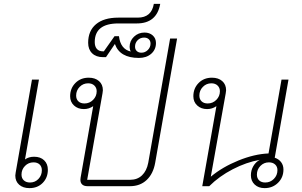

<svg xmlns="http://www.w3.org/2000/svg" viewBox="-20 -961 1561 991"><path d="M227 -85Q227 -44 200.5 -17Q174 10 132 10Q99 10 79 -7.5Q59 -25 59 -55Q59 -59 61 -71L145 -550H181L109 -138Q128 -152 156 -152Q189 -152 208 -133.5Q227 -115 227 -85ZM196 -82Q196 -101 184.5 -112Q173 -123 153 -123Q127 -123 109 -104.5Q91 -86 91 -60Q91 -41 103 -30Q115 -19 135 -19Q161 -19 178.5 -37.5Q196 -56 196 -82Z M894 -762 781 -121Q771 -64 737 -32Q703 0 651 0H432Q414 0 404.5 -8.5Q395 -17 395 -33Q395 -40 396 -44L461 -413Q439 -398 413 -398Q382 -398 362 -416.5Q342 -435 342 -464Q342 -505 369 -532.5Q396 -560 438 -560Q471 -560 491 -542.5Q511 -525 511 -495Q511 -491 509 -479L430 -33H652Q689 -33 713 -56Q737 -79 745 -120L858 -762ZM479 -490Q479 -508 467 -519.5Q455 -531 435 -531Q409 -531 391 -512.5Q373 -494 373 -468Q373 -449 384.5 -438Q396 -427 416 -427Q442 -427 460.5 -445.5Q479 -464 479 -490Z M785 -739Q785 -705 760.5 -683.5Q736 -662 697 -662Q598 -662 573 -734L527 -666H512Q476 -666 455.5 -686Q435 -706 435 -740Q435 -802 475.5 -836Q516 -870 591 -870H691Q762 -870 774 -941H807Q789 -840 686 -840H591Q469 -840 469 -744Q469 -721 480 -708.5Q491 -696 512 -696H516L571 -774H594Q602 -707 655 -695Q649 -706 649 -719Q649 -750 671.5 -771.5Q694 -793 726 -793Q752 -793 768.5 -778Q785 -763 785 -739ZM757 -736Q757 -750 748 -758.5Q739 -767 724 -767Q704 -767 690.5 -753.5Q677 -740 677 -720Q677 -706 686 -697.5Q695 -689 710 -689Q729 -689 743 -703Q757 -717 757 -736Z M1443 -86Q1443 -45 1415 -17.5Q1387 10 1346 10Q1314 10 1294.5 -8.5Q1275 -27 1275 -56Q1275 -82 1287.5 -103.5Q1300 -125 1321 -136Q1252 -124 1181.5 -87.5Q1111 -51 1060 0H1024L1097 -413Q1075 -398 1049 -398Q1018 -398 998 -416.5Q978 -435 978 -464Q978 -505 1005 -532.5Q1032 -560 1074 -560Q1107 -560 1127 -542.5Q1147 -525 1147 -495Q1147 -491 1145 -479L1068 -49Q1128 -99 1210.5 -132.5Q1293 -166 1366 -169L1433 -550H1469L1398 -147Q1419 -140 1431 -124Q1443 -108 1443 -86ZM1115 -490Q1115 -508 1103 -519.5Q1091 -531 1071 -531Q1045 -531 1027 -512.5Q1009 -494 1009 -468Q1009 -449 1020.5 -438Q1032 -427 1052 -427Q1078 -427 1096.5 -445.5Q1115 -464 1115 -490ZM1412 -83Q1412 -101 1400 -112Q1388 -123 1368 -123Q1342 -123 1324 -104.5Q1306 -86 1306 -60Q1306 -41 1317.5 -30Q1329 -19 1349 -19Q1375 -19 1393.5 -37.5Q1412 -56 1412 -83Z"/></svg>

Font: Bai Jamjuree ExtraLight
Style: Italic
Weight: 275
Italic angle: -10°
Version: Version 1.000; ttfautohint (v1.6)